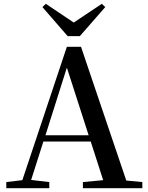

<svg xmlns="http://www.w3.org/2000/svg" viewBox="-20 -985 775 1005"><path d="M220 -965 202 -948 334 -796H398L531 -948L513 -965L366 -867ZM330 -631 444 -277H218ZM414 0H725V-32L641 -40L404 -740H330L97 -42L13 -32V0H238V-32L143 -43L207 -244H455L520 -42L414 -32Z"/></svg>

Font: Noto Serif CJK JP SemiBold
Style: Regular
Weight: 600
Designer: Ryoko NISHIZUKA 西塚涼子 (kana & ideographs); Frank Grießhammer (Latin, Greek & Cyrillic); Wenlong ZHANG 张文龙 (bopomofo); San
Foundry: Adobe
Version: Version 2.001;hotconv 1.1.0;makeotfexe 2.6.0